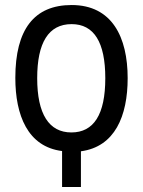

<svg xmlns="http://www.w3.org/2000/svg" viewBox="-20 -744 570 764"><path d="M227 -143V0H302V-142C437 -160 488 -282 488 -433C488 -596 426 -724 265 -724C116 -724 41 -627 41 -434C41 -286 90 -160 227 -143ZM264 -217C175 -217 128 -290 128 -433C128 -574 173 -648 265 -648C354 -648 399 -576 399 -433C399 -288 353 -217 264 -217Z"/></svg>

Font: Noto Sans Mono Condensed
Style: Regular
Weight: 400
Width: 3
Designer: Monotype Design Team
Foundry: Monotype Imaging Inc.
Version: Version 2.014